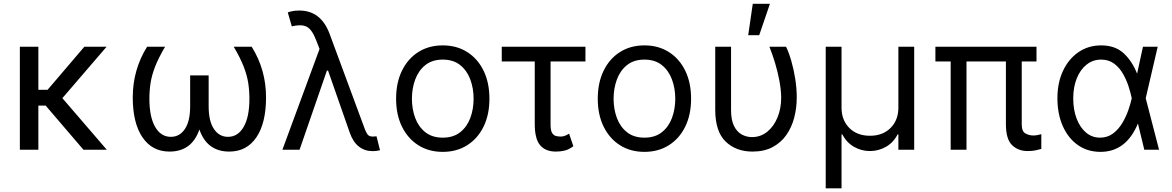

<svg xmlns="http://www.w3.org/2000/svg" viewBox="-20 -793 6210 1017"><path d="M545.5 0H421.9L221.9 -233.7H183.2V0H85.2V-545.5H183.2V-317.5H232.2L426.8 -545.5H544.7L310.4 -273.1Z M1194.6 9.9Q1076.3 9.9 1036.2 -107.2Q996.1 9.9 877.8 9.9Q785.9 9.9 734.6 -65.7Q683.2 -141.3 683.2 -277Q683.2 -424 759.2 -545.5H854.4Q820 -486.9 802 -441.1Q784.1 -395.2 777.7 -354.4Q771.3 -313.6 771.3 -269.9Q771.3 -174 801.7 -121.1Q832 -68.2 884.9 -68.2Q931.5 -68.2 959.3 -109.6Q987.2 -150.9 987.2 -230.1V-393.5H1085.2V-230.1Q1085.2 -150.9 1113.3 -109.6Q1141.3 -68.2 1187.5 -68.2Q1240.4 -68.2 1270.8 -121.1Q1301.1 -174 1301.1 -269.9Q1301.1 -313.6 1294.7 -354.4Q1288.4 -395.2 1270.4 -441.1Q1252.5 -486.9 1218 -545.5H1313.2Q1389.2 -424 1389.2 -277Q1389.2 -141.3 1338.1 -65.7Q1286.9 9.9 1194.6 9.9Z M1955.6 7.5H1953.1Q1911.9 7.5 1880.9 -16.7Q1849.8 -40.8 1832.4 -90.9L1717.7 -419H1711.6L1566.8 0H1475.9L1672.6 -533.7L1654.8 -579.5Q1633.2 -636 1605.5 -650.9Q1590.2 -659.1 1567.8 -659.1Q1549.4 -659.1 1525.6 -653.4L1504.3 -727.3Q1510.7 -730.1 1527.3 -733.7Q1544 -737.2 1565.3 -737.2Q1680 -737.2 1725.9 -613.6L1911.9 -110.8Q1916.9 -96.9 1925.1 -83.3Q1933.2 -69.6 1954.5 -69.6Q1958.8 -69.6 1965 -70.3Q1971.2 -71 1974.4 -71L1992.9 2.8Q1972.3 7.5 1955.6 7.5Z M2325.3 11.4Q2251.4 11.4 2195.8 -23.8Q2140.3 -58.9 2109.2 -122.2Q2078.1 -185.4 2078.1 -269.9Q2078.1 -355.1 2109.2 -418.7Q2140.3 -482.2 2195.8 -517.4Q2251.4 -552.6 2325.3 -552.6Q2399.1 -552.6 2454.7 -517.4Q2510.3 -482.2 2541.4 -418.7Q2572.4 -355.1 2572.4 -269.9Q2572.4 -185.4 2541.4 -122.2Q2510.3 -58.9 2454.7 -23.8Q2399.1 11.4 2325.3 11.4ZM2325.3 -63.9Q2381.4 -63.9 2417.6 -92.7Q2453.8 -121.4 2471.2 -168.3Q2488.6 -215.2 2488.6 -269.9Q2488.6 -324.6 2471.2 -371.8Q2453.8 -419 2417.6 -448.2Q2381.4 -477.3 2325.3 -477.3Q2269.2 -477.3 2233 -448.2Q2196.7 -419 2179.3 -371.8Q2161.9 -324.6 2161.9 -269.9Q2161.9 -215.2 2179.3 -168.3Q2196.7 -121.4 2233 -92.7Q2269.2 -63.9 2325.3 -63.9Z M2924.7 9.9Q2869.3 9.9 2840.9 -23.8Q2812.5 -57.5 2812.5 -136.4V-467.3H2637.8V-545.5H3081V-467.3H2896.3V-132.1Q2896.3 -100.9 2905 -87.9Q2913.7 -74.9 2926.3 -72.3Q2938.9 -69.6 2950.3 -69.6Q2963.1 -69.6 2975 -74.8Q2986.9 -79.9 2994.3 -85.2L3017 -18.5Q2992.5 -0.4 2970.3 4.8Q2948.2 9.9 2924.7 9.9Z M3393.5 11.4Q3319.6 11.4 3264 -23.8Q3208.5 -58.9 3177.4 -122.2Q3146.3 -185.4 3146.3 -269.9Q3146.3 -355.1 3177.4 -418.7Q3208.5 -482.2 3264 -517.4Q3319.6 -552.6 3393.5 -552.6Q3467.3 -552.6 3522.9 -517.4Q3578.5 -482.2 3609.6 -418.7Q3640.6 -355.1 3640.6 -269.9Q3640.6 -185.4 3609.6 -122.2Q3578.5 -58.9 3522.9 -23.8Q3467.3 11.4 3393.5 11.4ZM3393.5 -63.9Q3449.6 -63.9 3485.8 -92.7Q3522 -121.4 3539.4 -168.3Q3556.8 -215.2 3556.8 -269.9Q3556.8 -324.6 3539.4 -371.8Q3522 -419 3485.8 -448.2Q3449.6 -477.3 3393.5 -477.3Q3337.4 -477.3 3301.1 -448.2Q3264.9 -419 3247.5 -371.8Q3230.1 -324.6 3230.1 -269.9Q3230.1 -215.2 3247.5 -168.3Q3264.9 -121.4 3301.1 -92.7Q3337.4 -63.9 3393.5 -63.9Z M4001.4 -606.5H3943.2L3967.3 -772.7H4058.2ZM3965.9 9.9Q3878.6 9.9 3823.5 -43.3Q3768.5 -96.6 3768.5 -211.6V-545.5H3852.3V-210.2Q3852.3 -157 3868.1 -125.5Q3883.9 -94.1 3909.3 -80.4Q3934.7 -66.8 3963.1 -66.8Q4008.5 -66.8 4043.5 -94.8Q4078.5 -122.9 4098.2 -170.5Q4117.9 -218 4117.9 -277Q4117.2 -317.5 4108.5 -364.3Q4099.8 -411.2 4085.8 -458.1Q4071.7 -505 4055.4 -545.5H4143.5Q4158.4 -515.6 4171.3 -470.9Q4184.3 -426.1 4192.3 -375.4Q4200.3 -324.6 4200.3 -277Q4200.3 -221.2 4186.8 -169.6Q4173.3 -117.9 4144.9 -77.6Q4116.5 -37.3 4072.1 -13.7Q4027.7 9.9 3965.9 9.9Z M4437.5 204.5H4353.7V-545.5H4437.5V-223Q4437.5 -156.6 4478.7 -115.2Q4519.9 -73.9 4588.1 -73.9Q4656.2 -73.9 4697.4 -115.4Q4738.6 -157 4738.6 -223V-545.5H4822.4V0H4738.6V-81H4734.4Q4712.4 -38 4672.9 -15.4Q4633.5 7.1 4588.1 7.1Q4542.6 7.1 4503.4 -15.4Q4464.1 -38 4441.8 -81H4437.5Z M5423.3 7.1Q5373.2 7.1 5340.7 -24.5Q5308.2 -56.1 5308.2 -134.9V-467.3H5099.4V0H5015.6V-467.3H4934.7V-545.5H5470.2V-467.3H5392V-134.9Q5392 -96.6 5411.9 -85.9Q5431.8 -75.3 5453.1 -75.3Q5464.8 -75.3 5477.1 -77.8Q5489.3 -80.3 5495.7 -82.4V-4.3Q5485.1 -1.1 5467 3Q5448.9 7.1 5423.3 7.1Z M5809.3 11.4H5806.8Q5738.6 10.7 5687.9 -25.7Q5637.1 -62.1 5609 -126.1Q5581 -190 5581 -272.7Q5581 -354.8 5610.6 -417.8Q5640.3 -480.8 5692.5 -516.7Q5744.7 -552.6 5812.5 -552.6Q5887.1 -552.6 5932 -510.8Q5976.9 -469.1 6002.8 -403.4H6003.2L6034.1 -545.5H6112.2L6048.7 -272.7L6119.3 0H6041.2L6007.8 -137.8H6007.1Q5944.6 11.4 5809.3 11.4ZM5806.8 -63.9Q5846.2 -63.9 5875.4 -85.8Q5904.5 -107.6 5924.4 -140.8Q5944.2 -174 5956.5 -209.3Q5968.8 -244.7 5974.4 -271.3L5974.8 -272.7L5974.4 -274.1Q5969.1 -300.1 5958.1 -334.5Q5947.1 -369 5928.6 -401.6Q5910.2 -434.3 5881.6 -455.8Q5853 -477.3 5812.5 -477.3Q5769.2 -477.3 5735.8 -451Q5702.4 -424.7 5683.6 -378.2Q5664.8 -331.7 5664.8 -271.3Q5664.8 -212.4 5682.5 -165.3Q5700.3 -118.3 5732.2 -91.1Q5764.2 -63.9 5806.8 -63.9Z"/></svg>

Font: Linik Sans
Style: Regular
Weight: 400
Designer: Rasmus Andersson (font), Marc Monis (original base), Kil Hyung-jin (Pretendard portions), Cristiano Sobral (main changes
Foundry: rsms
Version: Version 3.018;May 31, 2022;FontCreator 14.0.0.2814 64-bit; t